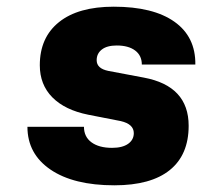

<svg xmlns="http://www.w3.org/2000/svg" viewBox="-20 -538 604 574"><path d="M341 -176 244 -195Q174 -209 136.5 -247Q99 -285 99 -343Q99 -426 156.5 -472Q214 -518 320 -518Q438 -518 501.5 -473Q565 -428 564 -345H404Q404 -372 384 -387Q364 -402 329 -402Q300 -402 284.5 -390Q269 -378 269 -358Q269 -333 304 -326L410 -306Q544 -281 544 -162Q544 -75 487.5 -29.5Q431 16 322 16Q200 16 131 -31Q62 -78 62 -159H231Q231 -129 253.5 -112.5Q276 -96 315 -96Q346 -96 363 -108Q380 -120 380 -140Q380 -167 341 -176Z"/></svg>

Font: Overused Grotesk ExtraBold
Style: Italic
Weight: 800
Italic angle: -10°
Version: Version 0.003